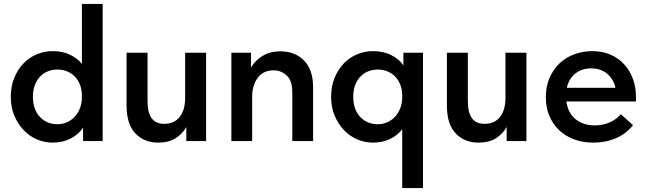

<svg xmlns="http://www.w3.org/2000/svg" viewBox="-20 -720 3301 980"><path d="M249 8Q207 8 168.5 -8.5Q130 -25 100.5 -56Q71 -87 53 -130Q35 -173 35 -226Q35 -279 52.5 -322Q70 -365 99 -395.5Q128 -426 167 -442.5Q206 -459 249 -459Q300 -459 338 -440.5Q376 -422 398 -394V-700H504V0H404V-68Q381 -34 340.5 -13Q300 8 249 8ZM273 -86Q301 -86 324 -97Q347 -108 363.5 -126.5Q380 -145 389 -170Q398 -195 398 -224V-232Q398 -260 389.5 -284Q381 -308 365 -326Q349 -344 325.5 -354.5Q302 -365 273 -365Q247 -365 224.5 -356Q202 -347 185 -329.5Q168 -312 158 -286Q148 -260 148 -226Q148 -162 183 -124Q218 -86 273 -86Z M787 8Q716 8 671 -39Q626 -86 626 -182V-451H733V-206Q733 -145 754 -116.5Q775 -88 818 -88Q870 -88 897.5 -123.5Q925 -159 925 -221V-451H1032V0H931V-72Q912 -37 876.5 -14.5Q841 8 787 8Z M1472 -249Q1472 -308 1443.5 -334.5Q1415 -361 1376 -361Q1325 -361 1297 -324.5Q1269 -288 1267 -233V0H1161V-451H1261V-375Q1281 -410 1319 -434Q1357 -458 1411 -458Q1486 -458 1532 -411Q1578 -364 1578 -276V0H1472V-249Z M1884 8Q1842 8 1803.5 -8.5Q1765 -25 1735.5 -56Q1706 -87 1688 -130Q1670 -173 1670 -226Q1670 -279 1687.5 -322Q1705 -365 1734 -395.5Q1763 -426 1802 -442.5Q1841 -459 1884 -459Q1938 -459 1978.5 -438Q2019 -417 2039 -386V-451H2139V240H2033V-60Q2009 -29 1970.5 -10.5Q1932 8 1884 8ZM1908 -86Q1936 -86 1959 -97Q1982 -108 1998.5 -126.5Q2015 -145 2024 -170Q2033 -195 2033 -224V-232Q2033 -260 2024.5 -284Q2016 -308 2000 -326Q1984 -344 1960.5 -354.5Q1937 -365 1908 -365Q1882 -365 1859.5 -356Q1837 -347 1820 -329.5Q1803 -312 1793 -286Q1783 -260 1783 -226Q1783 -162 1818 -124Q1853 -86 1908 -86Z M2422 8Q2351 8 2306 -39Q2261 -86 2261 -182V-451H2368V-206Q2368 -145 2389 -116.5Q2410 -88 2453 -88Q2505 -88 2532.5 -123.5Q2560 -159 2560 -221V-451H2667V0H2566V-72Q2547 -37 2511.5 -14.5Q2476 8 2422 8Z M3008 8Q2955 8 2910.5 -8.5Q2866 -25 2834 -55.5Q2802 -86 2784 -128.5Q2766 -171 2766 -224Q2766 -279 2785 -322.5Q2804 -366 2836 -396.5Q2868 -427 2911.5 -443Q2955 -459 3003 -459Q3056 -459 3097.5 -440.5Q3139 -422 3167.5 -390Q3196 -358 3211 -316Q3226 -274 3226 -228V-202H2871Q2879 -143 2918 -111.5Q2957 -80 3016 -80Q3057 -80 3091.5 -95Q3126 -110 3149 -137L3211 -81Q3176 -37 3123.5 -14.5Q3071 8 3008 8ZM2997 -371Q2950 -371 2917 -345Q2884 -319 2873 -272H3121Q3113 -314 3080.5 -342.5Q3048 -371 2997 -371Z"/></svg>

Font: Tilda Sans Semibold
Style: Regular
Weight: 600
Designer: ParaType Ltd
Foundry: ParaType Ltd
Version: Version 1.009